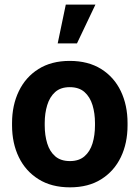

<svg xmlns="http://www.w3.org/2000/svg" viewBox="-20 -802 605 832"><path d="M32.2 -258.8V-269Q32.2 -345.7 61.5 -406.7Q90.8 -467.8 146.7 -502.9Q202.6 -538.1 282.2 -538.1Q362.3 -538.1 418.5 -502.9Q474.6 -467.8 503.7 -406.7Q532.7 -345.7 532.7 -269V-258.8Q532.7 -181.6 503.7 -121.1Q474.6 -60.5 418.9 -25.4Q363.3 9.8 283.2 9.8Q203.1 9.8 147 -25.4Q90.8 -60.5 61.5 -121.1Q32.2 -181.6 32.2 -258.8ZM173.8 -269V-258.8Q173.8 -215.8 184.6 -180.7Q195.3 -145.5 219.2 -124.8Q243.2 -104 283.2 -104Q322.3 -104 346.2 -124.8Q370.1 -145.5 380.9 -180.7Q391.6 -215.8 391.6 -258.8V-269Q391.6 -311 380.9 -346.4Q370.1 -381.8 346.2 -403.1Q322.3 -424.3 282.2 -424.3Q242.7 -424.3 219 -403.1Q195.3 -381.8 184.6 -346.4Q173.8 -311 173.8 -269ZM230 -613.8 265.1 -782.2H393.6L313.5 -613.8Z"/></svg>

Font: RobotoDEMO
Style: Regular
Weight: 400
Designer: Christian Robertson
Foundry: Google
Version: Version 2.136